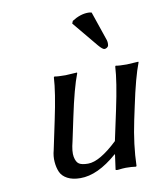

<svg xmlns="http://www.w3.org/2000/svg" viewBox="-78 -737 685 811"><g transform="rotate(-10 264.0 -331.5)"><path d="M369.6 -670.9 412.6 -544.9Q416 -532.7 413.6 -521Q412.6 -517.1 407.5 -513.4Q402.3 -509.8 396.5 -509.8Q388.7 -509.8 371.6 -529.8L280.8 -639.2L285.2 -649.9Q320.8 -672.9 355 -672.9Q361.8 -672.9 369.6 -670.9ZM360.8 -64Q275.9 10.3 201.7 9.8Q168.5 9.8 146.5 -2Q124.5 -13.7 116.2 -33Q107.9 -52.2 106 -76.7Q104 -101.1 110.8 -126L136.7 -249Q161.6 -365.7 165 -429.2L168 -432.1Q181.6 -429.2 215.3 -429.2L264.6 -432.1L265.1 -429.2Q242.2 -370.1 216.8 -249L195.8 -149.9Q184.6 -106.4 189.2 -83.3Q193.8 -60.1 206.1 -52.5Q218.3 -44.9 244.6 -44.9Q293.9 -44.9 372.1 -119.1L399.9 -249Q424.8 -365.7 428.2 -429.2L430.7 -432.1Q444.3 -429.2 478 -429.2L527.8 -432.1L528.3 -429.2Q505.4 -370.1 480 -249L467.8 -191.9Q446.3 -90.3 443.8 0L441.4 2.9Q422.4 0 397.5 0Q386.7 0 362.3 2.9Q353.5 2.9 354 0L362.8 -64Z"/></g></svg>

Font: Linux Biolinum O
Style: Italic
Weight: 400
Italic angle: -12°
Designer: Philipp H. Poll
Foundry: Philipp H. Poll
Version: Version 1.1.3